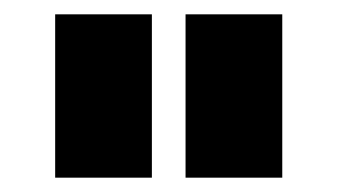

<svg xmlns="http://www.w3.org/2000/svg" viewBox="-20 -746 471 268"><path d="M57 -498V-726H192V-498ZM239 -498V-726H374V-498Z"/></svg>

Font: Boldmen
Style: Bold
Weight: 700
Designer: Matt McInerney, Pablo Impallari, Rodrigo Fuenzalida
Foundry: LIVING CONCEPT
Version: Version 1.000